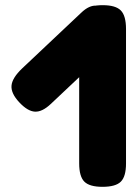

<svg xmlns="http://www.w3.org/2000/svg" viewBox="-20 -711 536 742"><path d="M376 11Q326 11 306 -9Q286 -29 286 -80V-601Q286 -651 306 -671Q326 -691 377 -691Q427 -691 447 -670.5Q467 -650 467 -599V-79Q467 -29 447 -9Q427 11 376 11ZM176 -309Q143 -278 115 -279.5Q87 -281 55 -315Q22 -350 24.5 -380Q27 -410 66 -447L293 -661Q325 -692 354 -689Q383 -686 414 -652Q446 -618 443 -588Q440 -558 401 -521Z"/></svg>

Font: Fredoka Expanded
Style: Bold
Weight: 700
Width: 7
Designer: Ben Nathan
Foundry: Milena B. Brandão, Ben Nathan
Version: Version 2.001